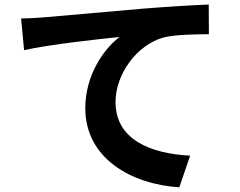

<svg xmlns="http://www.w3.org/2000/svg" viewBox="-20 -768 1040 832"><path d="M71.5 -687.8 84.3 -550.7C200.1 -576.2 404.5 -598 498.2 -607.8C430.5 -556.9 349.6 -443.2 349.6 -299.3C349.6 -82.6 547.7 30.3 757 43.7L803.9 -93.5C634.6 -102.1 480.6 -161.7 480.6 -326.1C480.6 -444.8 571.4 -574.6 691.9 -606.5C745.4 -618.8 831.3 -619.3 885.2 -619.8L884.5 -748.3C813.7 -745.6 704.5 -739 601.2 -730.6C417.7 -714.8 253.1 -700.4 169.6 -692.8C150.4 -690.8 110.8 -688.8 71.5 -687.8Z"/></svg>

Font: Source Han Sans JP VF
Style: Regular
Weight: 250
Designer: Ryoko NISHIZUKA 西塚涼子 (kana, bopomofo & ideographs); Paul D. Hunt (Latin, Greek & Cyrillic); Sandoll Communications 산돌커뮤니
Foundry: Adobe
Version: Version 2.004;hotconv 1.0.118;makeotfexe 2.5.65603